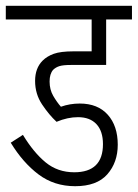

<svg xmlns="http://www.w3.org/2000/svg" viewBox="-20 -642 475 662"><path d="M249 -238Q213 -238 175 -222Q149 -246 125 -282Q101 -318 101 -363Q101 -407 127 -433Q142 -448 165.5 -456.5Q189 -465 234 -465H296V-575H0V-622H435V-575H346V-418H224Q198 -418 185 -414Q172 -410 163 -401Q151 -387 151 -361Q151 -333 163.5 -311.5Q176 -290 190 -274Q221 -285 255 -285Q317 -285 351.5 -246.5Q386 -208 386 -143Q386 -82 350 -41Q314 0 239 0Q167 0 113 -40.5Q59 -81 17 -150L59 -177Q96 -116 137.5 -82Q179 -48 236 -48Q335 -48 335 -145Q335 -190 312.5 -214Q290 -238 249 -238Z"/></svg>

Font: Noto Sans ExtraCondensed Light
Style: Regular
Weight: 300
Width: 2
Designer: Monotype Design Team
Foundry: Monotype Imaging Inc.
Version: Version 2.013; ttfautohint (v1.8.4.7-5d5b)